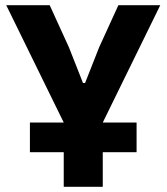

<svg xmlns="http://www.w3.org/2000/svg" viewBox="-20 -718 640 738"><path d="M225 -247 4 -698H171L245 -536L299 -399H307L361 -536L435 -698H596L375 -247H505V-133H375V0H225V-133H95V-247Z"/></svg>

Font: iA Writer Duo V
Style: Regular
Weight: 400
Designer: Mike Abbink, Paul van der Laan, Pieter van Rosmalen, Oliver Reichenstein
Foundry: Information Architects Inc.
Version: Version 2.000